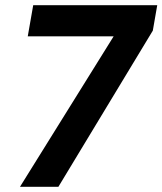

<svg xmlns="http://www.w3.org/2000/svg" viewBox="-20 -720 626 740"><path d="M57 0 418 -580H87L108 -700H586L569 -602L205 0Z"/></svg>

Font: DM Sans 20pt ExtraBold
Style: Italic
Weight: 800
Italic angle: -10°
Version: Version 4.004;gftools[0.9.30]